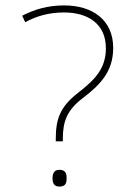

<svg xmlns="http://www.w3.org/2000/svg" viewBox="-20 -681 480 709"><path d="M217 -661C155 -661 107 -646 62 -623L73 -599C114 -621 159 -635 217 -635C302 -635 371 -595 371 -503C371 -428 331 -387 268 -338C201 -286 186 -240 186 -169V-159H212V-169C212 -233 228 -275 286 -319C353 -370 398 -419 398 -504C398 -608 321 -661 217 -661ZM199 8C223 8 226 -6 226 -23C226 -39 223 -54 199 -54C179 -54 174 -39 174 -23C174 -6 179 8 199 8Z"/></svg>

Font: Noto Sans Telugu Thin
Style: Regular
Weight: 100
Designer: Jelle Bosma - Monotype Design Team
Foundry: Monotype Imaging Inc.
Version: Version 2.005